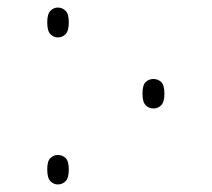

<svg xmlns="http://www.w3.org/2000/svg" viewBox="-20 -483 560 508"><path d="M133 -384Q122 -384 113.5 -392.5Q105 -401 105 -424Q105 -446 113.5 -454.5Q122 -463 133 -463Q145 -463 153.5 -454.5Q162 -446 162 -424Q162 -401 153.5 -392.5Q145 -384 133 -384ZM386 -196Q374 -196 365.5 -204.5Q357 -213 357 -235Q357 -258 365.5 -266Q374 -274 386 -274Q398 -274 406.5 -266Q415 -258 415 -235Q415 -213 406.5 -204.5Q398 -196 386 -196ZM133 5Q122 5 113.5 -3.5Q105 -12 105 -35Q105 -57 113.5 -65Q122 -73 133 -73Q145 -73 153.5 -65Q162 -57 162 -35Q162 -12 153.5 -3.5Q145 5 133 5Z"/></svg>

Font: Noto Serif Georgian SemiCondensed Thin
Style: Regular
Weight: 100
Width: 4
Designer: Monotype Design Team, Akaki Razmadze
Foundry: Google LLC
Version: Version 2.003; ttfautohint (v1.8.4.7-5d5b)